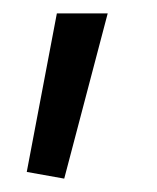

<svg xmlns="http://www.w3.org/2000/svg" viewBox="-20 -112 235 287"><path d="M20 145 65 -92H141L76 155Z"/></svg>

Font: Encode Sans Compressed
Style: Regular
Weight: 400
Designer: Pablo Impallari, Andres Torresi
Foundry: Pablo Impallari, Andres Torresi
Version: Version 1.000; ttfautohint (v1.00) -l 8 -r 50 -G 200 -x 14 -